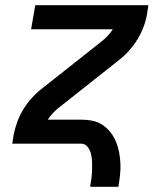

<svg xmlns="http://www.w3.org/2000/svg" viewBox="-20 -550 640 735"><path d="M325 165Q328 149 330 133Q332 117 332.5 101.5Q333 86 332.5 70Q332 54 328.5 39.5Q325 25 315.5 12.5Q306 0 291 0H27L32 -33Q37 -58 46 -83Q55 -108 69 -131Q83 -154 101.5 -174.5Q120 -195 142 -212L367 -390Q380 -400 391.5 -412Q403 -424 412 -438H99L115 -530H548L543 -497Q539 -472 529.5 -447Q520 -422 506 -399Q492 -376 473.5 -355.5Q455 -335 433 -318L208 -140Q195 -130 183.5 -118Q172 -106 163 -92H291Q313 -92 334.5 -87.5Q356 -83 373 -71.5Q390 -60 403 -43.5Q416 -27 424 -7.5Q432 12 436 33Q440 54 441 76Q442 98 439.5 120.5Q437 143 433 165Z"/></svg>

Font: Iosevka Curly SmBdExObl
Style: Regular
Weight: 600
Width: 7
Italic angle: -9°
Monospace: yes
Designer: Belleve Invis
Foundry: Belleve Invis
Version: Version 11.1.0; ttfautohint (v1.8.3)